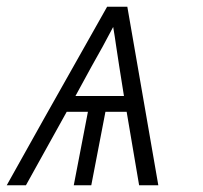

<svg xmlns="http://www.w3.org/2000/svg" viewBox="-33 -550 603 570"><path d="M-13 0 100 -202 285 -530H345L437 0H380L343 -218H280L238 0H186L228 -218H165L44 0ZM191 -265H335L321 -353Q316 -383 312 -412Q308 -441 303 -470Q288 -441 272 -412Q256 -383 239 -353Z"/></svg>

Font: Lode Dark
Style: Italic
Weight: 400
Italic angle: -11°
Monospace: yes
Designer: Belleve Invis
Foundry: Belleve Invis
Version: Version 29.2.0; ttfautohint (v1.8.3)